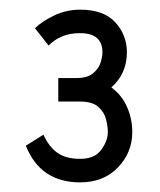

<svg xmlns="http://www.w3.org/2000/svg" viewBox="-20 -732 333 399"><path d="M70.3 -452.1Q81.5 -427.2 99.1 -414.6Q116.7 -401.9 146.5 -401.9Q176.8 -401.9 190.4 -420.7Q204.1 -439.5 204.1 -457.5Q204.1 -469.7 200.2 -484.6Q196.3 -499.5 183.8 -510.3Q171.4 -521 145.5 -521H101.1V-569.8H138.2Q161.6 -569.8 173.3 -579.6Q185.1 -589.4 189 -601.8Q192.9 -614.3 192.9 -623Q192.9 -663.1 146.5 -663.1Q124.5 -663.1 108.2 -656Q91.8 -648.9 81.1 -637.2L52.7 -673.3Q66.9 -687.5 92.3 -699.7Q117.7 -711.9 146.5 -711.9Q195.8 -711.9 219.7 -685.5Q243.7 -659.2 243.7 -623Q243.7 -579.1 211.4 -550.3Q233.4 -534.2 244.1 -509.5Q254.9 -484.9 254.9 -457.5Q254.9 -415 225.1 -384Q195.3 -353 146.5 -353Q64 -353 33.7 -429.2Z"/></svg>

Font: Kay Pho Du
Style: Regular
Weight: 400
Designer: Victor Gaultney, Khu Oo Reh
Foundry: SIL International
Version: Version 3.000